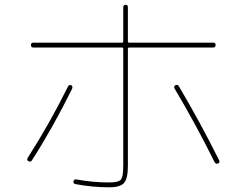

<svg xmlns="http://www.w3.org/2000/svg" viewBox="-20 -800 1040 810"><path d="M120.1 -599.6Q110.4 -599.6 110.4 -609.9Q110.4 -620.1 120.1 -620.1H495.1Q500 -620.1 500 -625V-769.5Q500 -779.3 509.8 -779.8Q519.5 -780.3 519.5 -769.5V-625Q519.5 -620.1 525.4 -620.1H879.9Q889.6 -620.1 889.6 -609.9Q889.6 -599.6 879.9 -599.6H525.4Q520.5 -599.6 519.5 -594.7V-99.6Q519.5 -46.9 503.4 -28.3Q487.3 -9.8 440.4 -9.8Q370.1 -9.8 297.9 -23.4Q288.1 -25.4 290 -35.2Q292 -44.9 302.7 -43Q371.1 -30.3 440.4 -30.3Q478.5 -30.3 489.3 -41.5Q500 -52.7 500 -99.6V-594.7Q500 -599.6 495.1 -599.6ZM114.3 -123Q109.4 -115.2 99.6 -120.1Q91.8 -125 96.7 -133.8Q191.4 -282.2 266.6 -434.6Q270.5 -443.4 280.3 -440.4Q288.1 -437.5 284.2 -425.8Q205.1 -264.6 114.3 -123ZM719.7 -440.4Q728.5 -445.3 734.4 -436.5Q826.2 -281.2 904.3 -124Q909.2 -115.2 900.4 -110.4Q891.6 -106.4 885.7 -115.2Q803.7 -280.3 716.8 -425.8Q711.9 -435.5 719.7 -440.4Z"/></svg>

Font: Rounded-L Mgen+ 2m thin
Style: Regular
Weight: 100
Designer: [Source Han Sans]
Ryoko NISHIZUKA  (kana & ideographs); Paul D. Hunt (Latin, Greek & Cyrillic); Wenlong ZHANG  (bopomofo
Version: Version 1.059.20150602